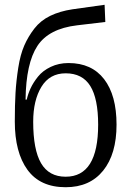

<svg xmlns="http://www.w3.org/2000/svg" viewBox="-20 -774 545 804"><path d="M255 -467Q188 -467 153.5 -410.5Q119 -354 119 -264Q119 -147 152 -90.5Q185 -34 255 -34Q391 -34 391 -252Q391 -361 358 -414Q325 -467 255 -467ZM303 -668Q184 -654 136.5 -581.5Q89 -509 87 -357H92Q97 -380 108 -404Q119 -428 139 -453Q159 -478 192.5 -494Q226 -510 267 -510Q364 -510 416 -442.5Q468 -375 468 -252Q468 -129 412 -59.5Q356 10 255 10Q148 10 95 -63Q42 -136 42 -265Q42 -335 45 -385.5Q48 -436 56.5 -490.5Q65 -545 81.5 -583Q98 -621 124 -654.5Q150 -688 190 -707.5Q230 -727 283 -735L418 -754L421 -682Z"/></svg>

Font: Arsenal
Style: Regular
Weight: 400
Designer: Andrij Shevchenko
Foundry: Stairsfor.com
Version: Version 1.000